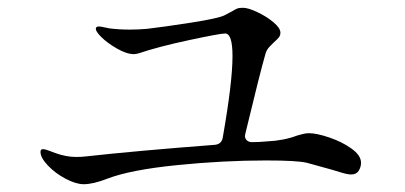

<svg xmlns="http://www.w3.org/2000/svg" viewBox="-20 -592 1040 493"><path d="M907 -174Q907 -163 901 -153.5Q895 -144 882 -144Q872 -144 854.5 -149.5Q837 -155 833 -156L768 -174Q743 -180 663 -180Q554 -180 434.5 -168Q315 -156 255 -133Q219 -119 195 -119Q175 -119 148.5 -133Q122 -147 103 -167Q84 -187 84 -202Q84 -209 90 -209Q96 -209 107.5 -204.5Q119 -200 122 -199Q150 -189 175 -189Q189 -189 197 -190Q333 -205 530 -220Q549 -221 552 -239Q577 -381 577 -448Q577 -506 558 -506Q545 -506 465.5 -489Q386 -472 336 -455Q328 -453 324 -453Q305 -453 280 -467.5Q255 -482 240 -497Q226 -511 226 -518Q226 -524 234 -524Q238 -524 247 -522Q256 -520 262 -519Q286 -516 313 -516Q336 -516 358 -518Q401 -523 471.5 -534Q542 -545 557 -553L576 -563Q584 -568 589 -570Q594 -572 604 -572Q617 -572 640.5 -561Q664 -550 682 -535Q700 -520 700 -508Q700 -501 696 -496Q692 -491 683 -483Q681 -481 673 -473Q665 -465 662 -455Q648 -407 610 -249L609 -243Q609 -236 614 -231.5Q619 -227 627 -227Q644 -227 666 -229Q709 -231 743 -244Q747 -245 756 -247.5Q765 -250 773 -250Q793 -250 825.5 -239Q858 -228 882.5 -210.5Q907 -193 907 -174Z"/></svg>

Font: Shippori Mincho B1
Style: Regular
Weight: 400
Designer: FONTDASU
Foundry: FONTDASU / Google Inc. / but / Adobe
Version: Version 3.110; ttfautohint (v1.8.3)